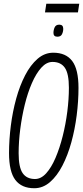

<svg xmlns="http://www.w3.org/2000/svg" viewBox="-20 -990 441 1020"><path d="M162 10Q95 10 61.5 -34Q28 -78 28 -177Q28 -247 37.5 -322Q47 -397 66 -466Q85 -535 113.5 -590Q142 -645 179.5 -677.5Q217 -710 263 -710Q330 -710 363.5 -666Q397 -622 397 -523Q397 -453 387.5 -378Q378 -303 359 -234Q340 -165 311.5 -110Q283 -55 245.5 -22.5Q208 10 162 10ZM166 -39Q198 -39 225.5 -69.5Q253 -100 275 -151.5Q297 -203 313 -266.5Q329 -330 337.5 -396.5Q346 -463 346 -524Q346 -599 324.5 -630Q303 -661 259 -661Q227 -661 199.5 -630.5Q172 -600 149.5 -548.5Q127 -497 111.5 -433.5Q96 -370 87.5 -303.5Q79 -237 79 -176Q79 -101 100.5 -70Q122 -39 166 -39ZM285 -795Q264 -795 264 -815Q264 -831 270.5 -845Q277 -859 295 -859Q316 -859 316 -837Q316 -822 309.5 -808.5Q303 -795 285 -795ZM219 -924 226 -970H401L394 -924Z"/></svg>

Font: Georama Condensed Light
Style: Italic
Weight: 300
Width: 3
Italic angle: -9°
Designer: Jean-Baptiste Levee
Foundry: Production Type
Version: Version 1.000